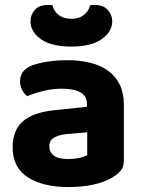

<svg xmlns="http://www.w3.org/2000/svg" viewBox="-20 -739 575 775"><path d="M256 -97Q278 -97 299.5 -101.5Q321 -106 332 -113V-205L250 -198Q218 -195 198.5 -183.5Q179 -172 179 -149Q179 -125 197 -111Q215 -97 256 -97ZM250 -496Q302 -496 344.5 -485.5Q387 -475 417 -453Q447 -431 463.5 -397Q480 -363 480 -317V-91Q480 -65 466.5 -49.5Q453 -34 434 -23Q403 -4 358 6Q313 16 256 16Q153 16 92 -23.5Q31 -63 31 -144Q31 -213 72 -249Q113 -285 198 -294L331 -308V-319Q331 -351 305 -366Q279 -381 230 -381Q192 -381 155.5 -372Q119 -363 90 -351Q78 -359 69.5 -375.5Q61 -392 61 -411Q61 -455 107 -474Q136 -485 174.5 -490.5Q213 -496 250 -496ZM268 -663Q299 -663 318.5 -678.5Q338 -694 344 -718Q349 -719 353 -719Q357 -719 362 -719Q397 -719 415 -699Q433 -679 433 -653Q433 -611 390.5 -581Q348 -551 268 -551Q187 -551 145 -581Q103 -611 103 -653Q103 -679 120.5 -699Q138 -719 174 -719Q179 -719 183 -719Q187 -719 192 -718Q197 -694 217 -678.5Q237 -663 268 -663Z"/></svg>

Font: Baloo Da 2
Style: Bold
Weight: 700
Designer: Noopur Datye, Sulekha Rajkumar and Ek Type
Foundry: Ek Type
Version: Version 1.640;hotconv 1.0.111;makeotfexe 2.5.65597; ttfautoh